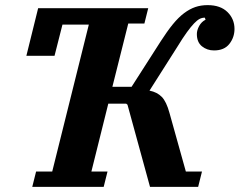

<svg xmlns="http://www.w3.org/2000/svg" viewBox="-20 -730 936 750"><path d="M121 -60H184L327 -634H224L193 -512H83L129 -698H559L544 -638H481L419 -391H494L608 -569Q633 -608 655 -635Q677 -662 699 -678.5Q721 -695 743 -702.5Q765 -710 791 -710Q841 -710 868.5 -683Q896 -656 896 -617Q896 -584 876 -558.5Q856 -533 816 -533Q789 -533 769 -549Q749 -565 749 -597Q749 -612 758 -628.5Q767 -645 783 -653L780 -661Q769 -661 759.5 -656Q750 -651 738 -638.5Q726 -626 710 -604Q694 -582 672 -546L564 -376Q594 -370 612 -351.5Q630 -333 642 -289L706 -60H769L754 0H566L478 -321L473 -325H403L337 -60H400L385 0H106Z"/></svg>

Font: IBM Plex Serif
Style: Bold Italic
Weight: 700
Italic angle: -14°
Designer: Mike Abbink, Paul van der Laan, Pieter van Rosmalen
Foundry: Bold Monday
Version: Version 3.001